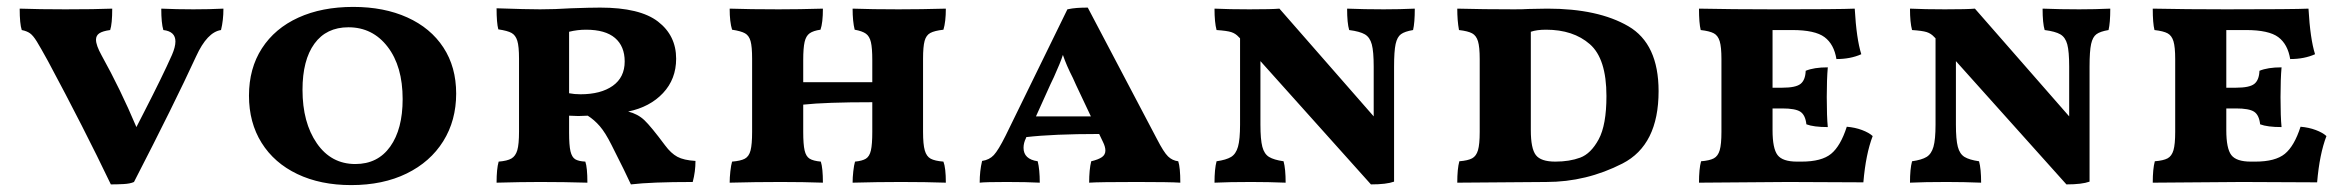

<svg xmlns="http://www.w3.org/2000/svg" viewBox="-20 -527 6803 556"><path d="M627 -502Q627 -468 620 -440Q580 -434 548 -364Q484 -225 368 0Q357 5 338 6Q319 7 301 7Q223 -156 119 -350Q97 -390 86.5 -407Q76 -424 67 -430.5Q58 -437 43 -440Q37 -458 37 -502Q93 -500 169 -500Q256 -500 305 -502Q305 -458 299 -440Q277 -437 267.5 -430.5Q258 -424 258 -412Q258 -396 274 -367Q329 -268 375 -159L396 -200Q451 -307 478 -368Q488 -391 488 -407Q488 -436 453 -440Q447 -460 447 -502Q491 -500 540 -500Q587 -500 627 -502Z M701 -250Q701 -329 738.5 -387Q776 -445 844 -476Q912 -507 1003 -507Q1092 -507 1159.5 -476.5Q1227 -446 1264 -389.5Q1301 -333 1301 -256Q1301 -178 1263.5 -118Q1226 -58 1157.5 -24.5Q1089 9 997 9Q908 9 841 -23Q774 -55 737.5 -113.5Q701 -172 701 -250ZM1146 -240Q1146 -335 1102.5 -391.5Q1059 -448 989 -448Q925 -448 890.5 -400.5Q856 -353 856 -267Q856 -172 897.5 -112Q939 -52 1009 -52Q1074 -52 1110 -102.5Q1146 -153 1146 -240Z M1994 -61Q1994 -30 1986 0Q1865 0 1807 7Q1793 -24 1751 -107Q1733 -143 1717 -161.5Q1701 -180 1682 -192L1655 -191L1628 -192V-143Q1628 -106 1632 -89Q1636 -72 1645.5 -66Q1655 -60 1675 -59Q1681 -42 1681 2Q1613 0 1544 0Q1490 0 1418 2Q1418 -38 1424 -59Q1449 -61 1461 -68Q1473 -75 1478 -92Q1483 -109 1483 -146V-357Q1483 -393 1478 -409Q1473 -425 1461.5 -431.5Q1450 -438 1423 -442Q1418 -461 1418 -503Q1505 -500 1544 -500Q1587 -500 1633 -503Q1691 -505 1718 -505Q1833 -505 1885.5 -464.5Q1938 -424 1938 -357Q1938 -298 1900 -257.5Q1862 -217 1799 -204Q1827 -197 1846 -179Q1865 -161 1906 -106Q1923 -83 1941.5 -73Q1960 -63 1994 -61ZM1789 -349Q1789 -393 1761 -417Q1733 -441 1677 -441Q1652 -441 1628 -435V-257Q1643 -254 1661 -254Q1720 -254 1754.5 -278.5Q1789 -303 1789 -349Z M2712 -59Q2719 -41 2719 2Q2661 0 2589 0Q2521 0 2449 2Q2449 -13 2451 -31Q2453 -49 2456 -59Q2477 -61 2487.5 -67.5Q2498 -74 2502 -91.5Q2506 -109 2506 -145V-231Q2370 -231 2306 -224V-145Q2306 -109 2310 -91.5Q2314 -74 2324.5 -67.5Q2335 -61 2357 -59Q2363 -40 2363 2Q2307 0 2241 0Q2167 0 2093 2Q2093 -13 2095 -31Q2097 -49 2100 -59Q2125 -61 2137 -67.5Q2149 -74 2153.5 -91.5Q2158 -109 2158 -145V-357Q2158 -392 2153.5 -408Q2149 -424 2137.5 -430.5Q2126 -437 2100 -441Q2093 -463 2093 -502Q2151 -500 2235 -500Q2295 -500 2363 -502Q2363 -461 2356 -441Q2335 -438 2324.5 -430.5Q2314 -423 2310 -405.5Q2306 -388 2306 -353V-289H2506V-353Q2506 -388 2502 -405Q2498 -422 2487.5 -429.5Q2477 -437 2455 -441Q2449 -465 2449 -502Q2505 -500 2582 -500Q2647 -500 2719 -502Q2719 -464 2712 -441Q2686 -438 2674 -431.5Q2662 -425 2657.5 -408.5Q2653 -392 2653 -357V-145Q2653 -109 2658 -91.5Q2663 -74 2675 -67.5Q2687 -61 2712 -59Z M3398 2Q3368 0 3272 0Q3163 0 3134 2Q3134 -36 3140 -60Q3161 -65 3171 -72Q3181 -79 3181 -91Q3181 -102 3174 -116L3163 -139Q3030 -139 2952 -130L2951 -127Q2944 -113 2944 -99Q2944 -66 2985 -60Q2991 -36 2991 2Q2953 0 2895 0Q2834 0 2817 2Q2817 -32 2824 -61Q2845 -64 2858 -78Q2871 -92 2892 -134L3071 -500Q3085 -503 3099 -504Q3113 -505 3130 -505L3330 -125Q3350 -86 3362.5 -74Q3375 -62 3392 -60Q3398 -42 3398 2ZM3139 -190 3096 -281 3087 -301Q3068 -338 3058 -368Q3051 -346 3032 -304L3022 -283L2980 -190Z M4077 -502Q4077 -461 4072 -440Q4048 -436 4037 -428Q4026 -420 4021.5 -399.5Q4017 -379 4017 -334V-1Q3995 7 3950 7L3630 -350V-166Q3630 -123 3635.5 -102Q3641 -81 3655 -72.5Q3669 -64 3697 -60Q3703 -38 3703 2Q3653 0 3603 0Q3539 0 3497 2Q3497 -38 3503 -60Q3531 -64 3545 -72.5Q3559 -81 3565 -102Q3571 -123 3571 -166V-416L3567 -420Q3558 -430 3545.5 -434Q3533 -438 3503 -440Q3497 -462 3497 -502Q3539 -500 3598 -500Q3664 -500 3685 -502L3958 -190V-334Q3958 -378 3952.5 -398.5Q3947 -419 3932.5 -427.5Q3918 -436 3887 -440Q3881 -460 3881 -502Q3931 -500 3987 -500Q4033 -500 4077 -502Z M4206 -60Q4231 -62 4243 -68.5Q4255 -75 4260 -92Q4265 -109 4265 -145V-356Q4265 -391 4260 -407.5Q4255 -424 4243 -430.5Q4231 -437 4205 -440Q4200 -467 4200 -502Q4274 -500 4365 -500Q4392 -500 4406 -501L4461 -502Q4608 -502 4695.5 -451Q4783 -400 4783 -263Q4783 -107 4678.5 -53.5Q4574 0 4458 0L4200 2Q4200 -38 4206 -60ZM4632 -249Q4632 -357 4584 -399Q4536 -441 4457 -441Q4430 -441 4413 -435V-150Q4413 -97 4427.5 -78Q4442 -59 4484 -59Q4525 -59 4556 -70.5Q4587 -82 4609.5 -123.5Q4632 -165 4632 -249Z M5403 -133Q5383 -81 5376 1L5158 0L4900 2Q4900 -38 4906 -60Q4931 -62 4943 -68.5Q4955 -75 4960 -92Q4965 -109 4965 -145V-356Q4965 -391 4960 -407.5Q4955 -424 4943 -430.5Q4931 -437 4905 -440Q4900 -460 4900 -502Q4996 -500 5113 -500Q5308 -500 5351 -502Q5356 -414 5370 -370Q5339 -356 5298 -356Q5291 -399 5263.5 -419.5Q5236 -440 5170 -440H5113V-273H5141Q5180 -273 5194 -284Q5208 -295 5209 -322Q5233 -332 5273 -332Q5270 -298 5270 -246Q5270 -189 5273 -159Q5232 -159 5211 -167Q5208 -194 5193.5 -203.5Q5179 -213 5141 -213H5113V-150Q5113 -97 5127.5 -78Q5142 -59 5184 -59H5197Q5255 -59 5282.5 -81.5Q5310 -104 5328 -160Q5352 -158 5372 -150.5Q5392 -143 5403 -133Z M6091 -502Q6091 -461 6086 -440Q6062 -436 6051 -428Q6040 -420 6035.5 -399.5Q6031 -379 6031 -334V-1Q6009 7 5964 7L5644 -350V-166Q5644 -123 5649.5 -102Q5655 -81 5669 -72.5Q5683 -64 5711 -60Q5717 -38 5717 2Q5667 0 5617 0Q5553 0 5511 2Q5511 -38 5517 -60Q5545 -64 5559 -72.5Q5573 -81 5579 -102Q5585 -123 5585 -166V-416L5581 -420Q5572 -430 5559.5 -434Q5547 -438 5517 -440Q5511 -462 5511 -502Q5553 -500 5612 -500Q5678 -500 5699 -502L5972 -190V-334Q5972 -378 5966.5 -398.5Q5961 -419 5946.5 -427.5Q5932 -436 5901 -440Q5895 -460 5895 -502Q5945 -500 6001 -500Q6047 -500 6091 -502Z M6717 -133Q6697 -81 6690 1L6472 0L6214 2Q6214 -38 6220 -60Q6245 -62 6257 -68.5Q6269 -75 6274 -92Q6279 -109 6279 -145V-356Q6279 -391 6274 -407.5Q6269 -424 6257 -430.5Q6245 -437 6219 -440Q6214 -460 6214 -502Q6310 -500 6427 -500Q6622 -500 6665 -502Q6670 -414 6684 -370Q6653 -356 6612 -356Q6605 -399 6577.5 -419.5Q6550 -440 6484 -440H6427V-273H6455Q6494 -273 6508 -284Q6522 -295 6523 -322Q6547 -332 6587 -332Q6584 -298 6584 -246Q6584 -189 6587 -159Q6546 -159 6525 -167Q6522 -194 6507.5 -203.5Q6493 -213 6455 -213H6427V-150Q6427 -97 6441.5 -78Q6456 -59 6498 -59H6511Q6569 -59 6596.5 -81.5Q6624 -104 6642 -160Q6666 -158 6686 -150.5Q6706 -143 6717 -133Z"/></svg>

Font: Vollkorn SC
Style: Bold
Weight: 700
Designer: Friedrich Althausen
Foundry: Friedrich Althausen
Version: Version 4.015